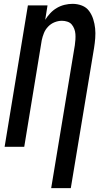

<svg xmlns="http://www.w3.org/2000/svg" viewBox="-20 -763 540 998"><path d="M246 215 369 -528Q371 -542 372 -557Q373 -572 372 -586Q371 -600 366 -613Q361 -626 352.5 -636Q344 -646 330 -650.5Q316 -655 302 -655Q283 -655 264 -647.5Q245 -640 230.5 -625Q216 -610 208.5 -591.5Q201 -573 197 -554L106 0H4L125 -735H227L215 -660Q226 -678 241.5 -694.5Q257 -711 276 -722Q295 -733 316 -738Q337 -743 357 -743Q383 -743 406 -734Q429 -725 443 -706Q457 -687 464.5 -663.5Q472 -640 474.5 -615.5Q477 -591 475 -565Q473 -539 469 -514L348 215Z"/></svg>

Font: Iosevka SS18 Semibold
Style: Italic
Weight: 600
Italic angle: -9°
Monospace: yes
Designer: Belleve Invis
Foundry: Belleve Invis
Version: Version 25.1.1; ttfautohint (v1.8.4)